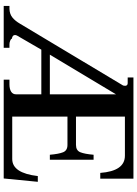

<svg xmlns="http://www.w3.org/2000/svg" viewBox="128 -868 740 1036"><g transform="rotate(90 498.0 -350.0)"><path d="M12 -31H28Q56 -32 74.5 -47Q93 -62 108 -88L440 -642Q442 -644 442 -648Q443 -651 443 -655Q443 -661 439.5 -665Q436 -669 429 -669H398V-700H944V-521H913Q903 -654 820 -654H799H609V-390H762Q792 -390 801.5 -413.5Q811 -437 815 -485H842V-249H815Q811 -297 801.5 -320.5Q792 -344 762 -344H609V-46H838Q914 -46 930 -184H961L943 0H410V-31H435Q460 -31 474.5 -40Q489 -49 489 -67V-203H248L172 -72Q169 -66 169 -61Q169 -47 189 -44Q189 -39 199.5 -35Q210 -31 219 -31H238V0H12ZM489 -249V-606L275 -249Z"/></g></svg>

Font: Taviraj Medium
Style: Regular
Weight: 500
Designer: Katatrad Team
Foundry: CadsonDemak
Version: Version 1.001